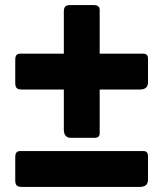

<svg xmlns="http://www.w3.org/2000/svg" viewBox="-20 -750 640 755"><path d="M562 -43Q562 -15 529 -15H66Q51 -15 45.5 -21Q40 -27 40 -40V-133Q40 -156 59 -156H544Q562 -156 562 -136ZM562 -426Q562 -398 529 -398H66Q51 -398 45.5 -404Q40 -410 40 -423V-516Q40 -539 59 -539H544Q562 -539 562 -519ZM259 -208Q231 -208 231 -241V-704Q231 -719 237 -724.5Q243 -730 256 -730H349Q372 -730 372 -711V-226Q372 -208 352 -208Z"/></svg>

Font: Libre Franklin Black
Style: Regular
Weight: 900
Designer: Pablo Impallari, Rodrigo Fuenzalida, Nhung Nguyen
Foundry: Impallari Type
Version: Version 3.000